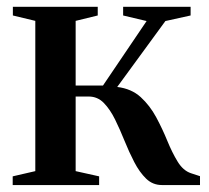

<svg xmlns="http://www.w3.org/2000/svg" viewBox="-20 -532 600 552"><path d="M16.5 0V-25L81.5 -40V-472L17 -487.5V-512.5H261V-487.5L197.5 -472V-286H276L401.5 -471.5L334 -487.5V-512.5H528V-487.5L455.5 -471.5L317 -282Q358 -277 384.5 -252.8Q411 -228.5 429 -195Q447 -161.5 461 -127.2Q475 -93 490.8 -67.2Q506.5 -41.5 529 -34L555 -25.5V0H445.5Q419 0 400 -18.5Q381 -37 366 -66Q351 -95 338 -127.2Q325 -159.5 310.8 -188.5Q296.5 -217.5 278.5 -236Q260.5 -254.5 235 -254.5H197.5V-40L265 -25V0Z"/></svg>

Font: Merriweather 120pt SemiBold
Style: Regular
Weight: 600
Version: Version 2.100